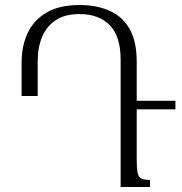

<svg xmlns="http://www.w3.org/2000/svg" viewBox="-20 -744 725 764"><path d="M66 -362V-495Q66 -563 91 -614.5Q116 -666 167 -695Q218 -724 295 -724Q366 -724 417.5 -700.5Q469 -677 496.5 -627.5Q524 -578 524 -498V-109Q524 -74 527.5 -56.5Q531 -39 542.5 -33.5Q554 -28 577 -28V0H460V-507Q460 -599 417 -643.5Q374 -688 296 -688Q238 -688 201.5 -663.5Q165 -639 147.5 -597Q130 -555 130 -501V-362ZM508 -309V-343H678V-309Z"/></svg>

Font: Noto Serif Armenian Light
Style: Regular
Weight: 300
Version: Version 2.007